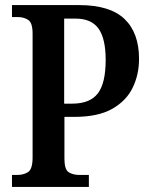

<svg xmlns="http://www.w3.org/2000/svg" viewBox="-20 -734 584 754"><path d="M27 0V-47H48Q73 -47 90.5 -58.5Q108 -70 108 -116V-602Q108 -645 90.5 -656Q73 -667 50 -667H27V-714H291Q412 -714 469 -659.5Q526 -605 526 -503Q526 -441 501 -389.5Q476 -338 420.5 -306.5Q365 -275 272 -275H233V-111Q233 -68 250 -57.5Q267 -47 291 -47H329V0ZM264 -327Q333 -327 364 -367Q395 -407 395 -499Q395 -582 367 -621.5Q339 -661 276 -661H232V-327Z"/></svg>

Font: Noto Serif Lao Condensed SemiBold
Style: Regular
Weight: 600
Width: 3
Designer: Monotype Design Team
Foundry: Monotype Imaging Inc.
Version: Version 2.003; ttfautohint (v1.8.4.7-5d5b)